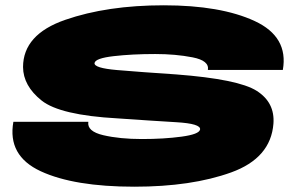

<svg xmlns="http://www.w3.org/2000/svg" viewBox="-20 -702 1140 725"><path d="M487.5 3Q703.5 3 853 -51Q1002.5 -105 1012.5 -235Q1018.5 -315 949.2 -359Q880 -403 645.5 -421Q509.5 -430 422 -437.5Q334.5 -445 337 -464Q340 -482 409.5 -490Q479 -498 566 -498Q643 -498 707 -485.5Q771 -473 765 -438H1048Q1070 -563 941.8 -622.5Q813.5 -682 598.5 -682Q384.5 -682 226 -627Q67.5 -572 67 -449Q67.5 -378 137 -322.5Q206.5 -267 424 -255Q553 -246 646 -240.5Q739 -235 735.5 -213Q732 -195 665.5 -186Q599 -177 516 -177Q432 -177 370 -191.5Q308 -206 313.5 -242H30.5Q7.5 -114 133.5 -55.5Q259.5 3 487.5 3Z"/></svg>

Font: Anybody ExtraExpanded Black
Style: Italic
Weight: 900
Width: 8
Italic angle: -10°
Version: Version 1.113;gftools[0.9.25]